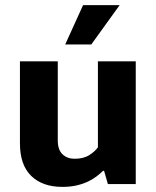

<svg xmlns="http://www.w3.org/2000/svg" viewBox="-20 -720 609 751"><path d="M363 -480H511V0H402L387 -52H383Q373 -42 359 -31Q345 -20 325.5 -10.5Q306 -1 281 5Q256 11 224 11Q146 11 102 -32Q58 -75 58 -159V-480H206V-171Q206 -134 224.5 -116.5Q243 -99 272 -99Q307 -99 329.5 -113.5Q352 -128 363 -144ZM337 -546H235L305 -700H448Z"/></svg>

Font: Mukta Malar ExtraBold
Style: Regular
Weight: 800
Designer: Aadarsh Rajan, Girish Dalvi, Yashodeep Gholap
Foundry: Ek Type
Version: Version 2.538;PS 1.000;hotconv 16.6.51;makeotf.lib2.5.65220;